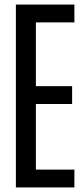

<svg xmlns="http://www.w3.org/2000/svg" viewBox="-20 -820 368 840"><path d="M49.5 0V-800H305.5V-722H137V-443H295.5V-365H137V-78H305.5V0Z"/></svg>

Font: Big Shoulders Display Thin SemiBold
Style: Regular
Weight: 600
Version: Version 2.002